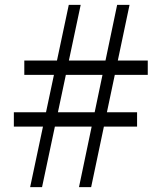

<svg xmlns="http://www.w3.org/2000/svg" viewBox="-20 -770 668 790"><path d="M104 0 263 -750H312L153 0ZM37 -249V-308H544V-249ZM80 -462V-521H588V-462ZM305 0 462 -750H513L355 0Z"/></svg>

Font: Roboto Serif 36pt Light
Style: Regular
Weight: 300
Designer: Greg Gazdowicz
Foundry: Commercial Type
Version: Version 1.008